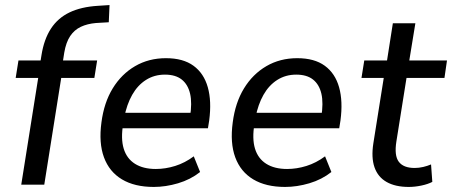

<svg xmlns="http://www.w3.org/2000/svg" viewBox="-20 -730 1787 759"><path d="M64 0 131 -422H42L53 -491H163L137 -469L144 -512Q154 -575 181.5 -617Q209 -659 255 -681Q301 -703 367 -707L413 -710L410 -642L359 -639Q325 -636 299.5 -624Q274 -612 257.5 -587.5Q241 -563 234 -522L227 -477L214 -491H364L353 -422H222L155 0Z M588 9Q512 9 462 -21Q412 -51 391 -108Q370 -165 381 -246Q391 -324 425.5 -380.5Q460 -437 514 -468.5Q568 -500 636 -500Q704 -500 745 -470Q786 -440 801.5 -385Q817 -330 807 -254L802 -223H449L458 -284H749L731 -267Q740 -323 731.5 -359.5Q723 -396 698.5 -415.5Q674 -435 632 -435Q590 -435 557 -414Q524 -393 502.5 -355Q481 -317 471 -265L467 -241Q457 -182 469 -142.5Q481 -103 513.5 -82.5Q546 -62 596 -62Q634 -62 672.5 -74Q711 -86 746 -112L771 -50Q733 -20 684 -5.5Q635 9 588 9Z M1107 9Q1031 9 981 -21Q931 -51 910 -108Q889 -165 900 -246Q910 -324 944.5 -380.5Q979 -437 1033 -468.5Q1087 -500 1155 -500Q1223 -500 1264 -470Q1305 -440 1320.5 -385Q1336 -330 1326 -254L1321 -223H968L977 -284H1268L1250 -267Q1259 -323 1250.5 -359.5Q1242 -396 1217.5 -415.5Q1193 -435 1151 -435Q1109 -435 1076 -414Q1043 -393 1021.5 -355Q1000 -317 990 -265L986 -241Q976 -182 988 -142.5Q1000 -103 1032.5 -82.5Q1065 -62 1115 -62Q1153 -62 1191.5 -74Q1230 -86 1265 -112L1290 -50Q1252 -20 1203 -5.5Q1154 9 1107 9Z M1596 9Q1543 9 1508.5 -10.5Q1474 -30 1460.5 -68.5Q1447 -107 1456 -164L1497 -422H1409L1420 -491H1510L1533 -638H1622L1598 -491H1747L1737 -422H1587L1547 -171Q1538 -115 1556.5 -90.5Q1575 -66 1619 -66Q1636 -66 1653 -70Q1670 -74 1684 -80L1689 -11Q1672 -2 1646 3.5Q1620 9 1596 9Z"/></svg>

Font: Nunito Sans 10pt SemiCondensed Medium
Style: Italic
Weight: 500
Width: 4
Italic angle: -9°
Designer: Vernon Adams
Foundry: Vernon Adams
Version: Version 3.101;gftools[0.9.27]